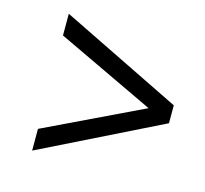

<svg xmlns="http://www.w3.org/2000/svg" viewBox="-80 -665 730 683"><g transform="rotate(15 285.0 -323.0)"><path d="M93 -71 538 -291V-357L93 -575V-495L454 -324L93 -151Z"/></g></svg>

Font: Fixel Display 20240404
Style: Italic
Weight: 400
Italic angle: -10°
Designer: AlfaBravo + MacPaw
Foundry: Kyrylo Tkachov, Marchela Mozhyna, Serhii Makarenko, Maria Weinstein, Zakhar Kryvoshyya
Version: Version 1.211;Glyphs 3.2 (3225)